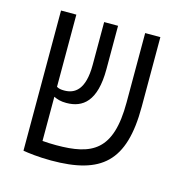

<svg xmlns="http://www.w3.org/2000/svg" viewBox="-92 -676 769 775"><g transform="rotate(15 293.0 -288.5)"><path d="M187.5 9.3C396.5 9.3 484.9 -65.4 484.9 -294.9V-585.9H421.4V-295.9C421.4 -93.8 340.3 -55.7 191.4 -55.7C169.4 -55.7 149.9 -56.6 133.8 -58.1V-242.7C149.4 -235.4 163.1 -231 186.5 -231C255.4 -231 308.1 -270.5 308.1 -404.3V-585.9H250V-407.2C250 -301.3 208.5 -277.3 165.5 -277.3C151.9 -277.3 143.1 -278.8 133.8 -284.2V-585.9H69.8V0H70.3C89.8 3.4 134.3 9.3 187.5 9.3Z"/></g></svg>

Font: Cascadia Code PL Light
Style: Regular
Weight: 300
Monospace: yes
Designer: Aaron Bell
Foundry: Saja Typeworks
Version: Version 2404.023